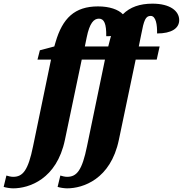

<svg xmlns="http://www.w3.org/2000/svg" viewBox="-142 -790 1000 1050"><path d="M-70 240C16 240 168 191 213 -25L305 -464H432L334 9C307 142 278 177 225 177C213 177 197 173 188 170L173 232C184 236 209 240 225 240C311 240 463 191 508 -25L600 -464H715L731 -536H617L630 -600C645 -680 654 -703 682 -703C711 -703 718 -654 717 -607C796 -607 838 -635 838 -680C838 -730 788 -770 692 -770C622 -770 569 -751 530 -712C505 -738 457 -755 394 -755C266 -755 200 -690 162 -560L155 -536L76 -515L63 -464H137L39 9C12 142 -17 177 -70 177C-82 177 -98 173 -107 170L-122 232C-111 236 -86 240 -70 240ZM322 -536 332 -585C348 -664 371 -688 399 -688C428 -688 440 -659 439 -592C448 -592 457 -592 465 -593C463 -587 462 -581 460 -575L450 -536Z"/></svg>

Font: Noto Serif ExtraCondensed Black
Style: Italic
Weight: 900
Width: 2
Italic angle: -12°
Designer: Monotype Design Team
Foundry: Monotype Imaging Inc.
Version: Version 2.014